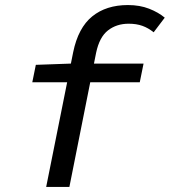

<svg xmlns="http://www.w3.org/2000/svg" viewBox="-20 -741 673 761"><path d="M163 0 270 -534Q290 -631 345.5 -676Q401 -721 487 -721Q534 -721 571 -706.5Q608 -692 633 -671L589 -613Q568 -630 544.5 -638.5Q521 -647 490 -647Q442 -647 408 -620.5Q374 -594 361 -532L255 0ZM108 -415 122 -484 262 -489H549L534 -415Z"/></svg>

Font: Source Code Pro ExtraLight Medium
Style: Italic
Weight: 500
Italic angle: -11°
Monospace: yes
Version: Version 1.016;hotconv 1.0.116;makeotfexe 2.5.65601